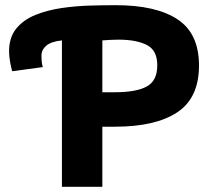

<svg xmlns="http://www.w3.org/2000/svg" viewBox="-20 -721 823 741"><path d="M219 0V-565Q178 -561 159 -545Q140 -529 140 -506Q140 -501 140.5 -489.5Q141 -478 145 -462L27 -446Q23 -460 19 -482Q15 -504 15 -523Q15 -577 43 -611Q71 -645 117 -663.5Q163 -682 218 -690Q273 -698 328 -699.5Q383 -701 427 -701Q582 -701 665 -646.5Q748 -592 748 -468Q748 -343 664 -287.5Q580 -232 424 -232H375V0ZM375 -365H424Q505 -365 546 -387Q587 -409 587 -469Q587 -527 546.5 -547.5Q506 -568 437 -568Q420 -568 403.5 -567Q387 -566 375 -565Z"/></svg>

Font: Ubuntu Sans ExtraBold
Style: Regular
Weight: 800
Designer: Dalton Maag Ltd
Foundry: Dalton Maag Ltd
Version: Version 1.006; ttfautohint (v1.8.4.7-5d5b)